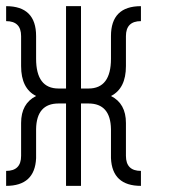

<svg xmlns="http://www.w3.org/2000/svg" viewBox="-20 -606 577 626"><path d="M244.1 -317.4H268.6Q341.8 -317.4 341.8 -414.6V-488.3Q341.8 -585.9 439.5 -585.9V-537.1Q390.6 -537.1 390.6 -488.3V-390.6Q390.6 -317.4 341.8 -293Q390.6 -268.6 390.6 -205.1V-97.7Q390.6 -48.8 439.5 -48.8V0Q345.7 0 341.8 -90.3V-185.1Q340.3 -268.6 268.6 -268.6H244.1V0H195.3V-268.6H170.9Q99.1 -268.6 97.7 -185.1V-90.3Q93.8 0 0 0V-48.8Q48.8 -48.8 48.8 -97.7V-205.1Q48.8 -268.6 97.7 -293Q48.8 -317.4 48.8 -390.6V-488.3Q48.8 -537.1 0 -537.1V-585.9Q97.7 -585.9 97.7 -488.3V-414.6Q97.7 -317.4 170.9 -317.4H195.3V-585.9H244.1Z"/></svg>

Font: Daray
Style: Regular
Weight: 400
Designer: Maxim Raikov
Foundry: Maxim Raikov
Version: Version 1.00 May 24, 2021, initial release